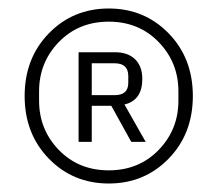

<svg xmlns="http://www.w3.org/2000/svg" viewBox="-20 -730 512 452"><path d="M377 -356.5Q320 -298 236 -298Q152 -298 95 -356.5Q38 -415 38 -504Q38 -593 95 -651.5Q152 -710 236 -710Q320 -710 377 -651.5Q434 -593 434 -504Q434 -415 377 -356.5ZM400 -493V-515Q400 -583 353.5 -631Q307 -679 236 -679Q165 -679 118.5 -631Q72 -583 72 -515V-493Q72 -425 118.5 -377Q165 -329 236 -329Q307 -329 353.5 -377Q400 -425 400 -493ZM196 -481V-396H165V-607H251Q281 -607 298 -590.5Q315 -574 315 -544Q315 -494 273 -484L323 -396H289L242 -481ZM196 -506H250Q282 -506 282 -535V-551Q282 -581 250 -581H196Z"/></svg>

Font: IBM Plex Sans Light
Style: Regular
Weight: 300
Designer: Mike Abbink, Paul van der Laan, Pieter van Rosmalen
Foundry: Bold Monday
Version: Version 3.0